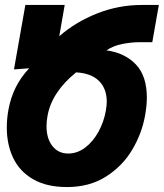

<svg xmlns="http://www.w3.org/2000/svg" viewBox="-20 -745 662 776"><path d="M7.5 -229.5Q7.5 -265.5 14 -301Q31.5 -399 98 -469L36.5 -464.5L82.5 -725H241.5L219.5 -598.5Q286 -656.5 372.8 -690.8Q459.5 -725 554 -725H622L595.5 -574.5H546Q510.5 -574.5 474 -567.2Q437.5 -560 410.5 -541.5Q485 -531 529.2 -484.5Q573.5 -438 573.5 -350.5Q573.5 -319.5 566.5 -279Q553.5 -205.5 514.2 -139.5Q475 -73.5 408.2 -31.2Q341.5 11 251 11Q168 11 113.5 -20.8Q59 -52.5 33.2 -106.8Q7.5 -161 7.5 -229.5ZM168 -235.5Q168 -185 191.8 -154.8Q215.5 -124.5 256 -124.5Q292.5 -124.5 324.2 -148.5Q356 -172.5 378 -212.5Q400 -252.5 408 -298.5Q411.5 -320.5 411.5 -334Q411.5 -386.5 380.2 -417.8Q349 -449 287.5 -452.5Q189 -372.5 172 -276.5Q168 -253.5 168 -235.5Z"/></svg>

Font: JuliaMono Black
Style: Italic
Weight: 900
Italic angle: -9°
Monospace: yes
Designer: cormullion
Foundry: corm
Version: Version 0.057; ttfautohint (v1.8.4)